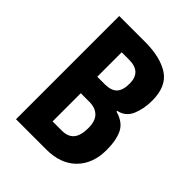

<svg xmlns="http://www.w3.org/2000/svg" viewBox="-203 -827 939 939"><g transform="rotate(45 267.0 -357.0)"><path d="M248 -714Q355 -714 416 -674Q477 -634 477 -535Q477 -479 458 -434Q439 -389 391 -379V-374Q449 -358 469.5 -316.5Q490 -275 490 -208Q490 -112 434 -56Q378 0 279 0H70V-714ZM257 -428Q299 -428 319.5 -448.5Q340 -469 340 -517Q340 -597 255 -597H204V-428ZM204 -314V-119H268Q310 -119 330.5 -143.5Q351 -168 351 -220Q351 -268 328 -291Q305 -314 263 -314Z"/></g></svg>

Font: Noto Sans Gujarati ExtraCondensed
Style: Bold
Weight: 700
Width: 2
Designer: Jelle Bosma - Monotype Design Team, Universal Thirst
Foundry: Monotype Imaging Inc.
Version: Version 2.106; ttfautohint (v1.8.4.7-5d5b)